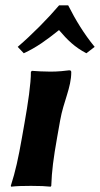

<svg xmlns="http://www.w3.org/2000/svg" viewBox="-20 -698 376 721"><path d="M335.5 -522C295.6 -570.5 263.8 -623 236 -678H202C160.4 -629 101.3 -569 46.5 -522L69.3 -498C116.7 -520 152.8 -546 201.6 -585C233.1 -548 260.4 -521 304.3 -498ZM71.9 -235 62.2 -180C49 -105 38 -54 20.5 0L22 3C43.1 0.7 61.5 0 96.5 0C130.5 0 151.6 1 170 3L172.5 0C174.5 -57 180.8 -104 194.2 -180L205.9 -246C218.5 -317.6 247.6 -368.5 247.6 -427.2C247.6 -431.9 245 -434 240 -434C226 -432 198.1 -429 170.1 -429C144.1 -429 117.1 -430.7 99.7 -432L96 -428C96.4 -385 85.2 -310 71.9 -235Z"/></svg>

Font: Linux Biolinum O 
Style: Bold Italic
Weight: 700
Designer: Philipp H. Poll
Foundry: Philipp H. Poll
Version: Version 1.3.2